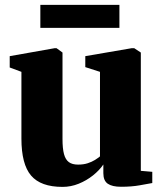

<svg xmlns="http://www.w3.org/2000/svg" viewBox="-20 -740 654 771"><path d="M466 10Q430.5 10 412.8 -2.2Q395 -14.5 395 -44.5V-79.5Q379 -56 353.2 -35.5Q327.5 -15 296 -2.2Q264.5 10.5 231 10.5Q143.5 10.5 104.8 -35Q66 -80.5 66 -183.5V-451.5L19 -469V-514.5L199.5 -546.5H207L231 -529V-181.5Q231 -143.5 237 -121.2Q243 -99 256.5 -89Q270 -79 293.5 -79Q315.5 -79 332.2 -84.5Q349 -90 361 -97.5Q373 -105 381.5 -112V-451.5L322.5 -470.5V-514.5L509 -546.5H519L545.5 -529V-54L591.5 -50V-5Q573 -1.5 540.5 4.2Q508 10 466 10ZM459.5 -720.5V-628H142V-720.5Z"/></svg>

Font: Merriweather 72pt Black
Style: Regular
Weight: 900
Version: Version 2.100